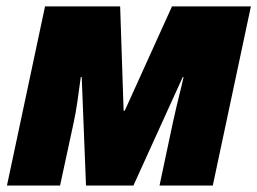

<svg xmlns="http://www.w3.org/2000/svg" viewBox="-20 -573 795 593"><path d="M1.5 0 119.1 -553.2H351.1L361.8 -231H365.2L511.2 -553.2H754.9L637.2 0H472.7L513.7 -193.4Q525.9 -248.5 534.2 -281.2Q542.5 -314 546.9 -335H544.4L392.1 0H245.6L232.4 -335H229.5Q224.1 -294.4 219 -259Q213.9 -223.6 207.5 -194.3L165.5 0Z"/></svg>

Font: Open Sans SemiCondensed ExtraBold
Style: Italic
Weight: 800
Width: 4
Italic angle: -12°
Designer: Monotype Design Team
Foundry: Monotype Imaging Inc.
Version: Version 3.003